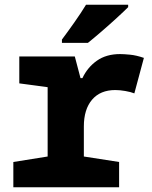

<svg xmlns="http://www.w3.org/2000/svg" viewBox="-20 -786 640 806"><path d="M36 0V-106L180 -129V-420L61 -436V-549H294L318 -458H326Q347 -503 386.5 -531Q426 -559 484 -559Q499 -559 525.5 -556.5Q552 -554 584 -543L544 -394Q529 -400 506 -404Q483 -408 464 -408Q401 -408 366.5 -367.5Q332 -327 332 -255V-129L480 -106V0ZM240 -620Q264 -652 292.5 -692.5Q321 -733 341 -766H518V-756Q500 -738 470 -710.5Q440 -683 407 -654.5Q374 -626 349 -606H240Z"/></svg>

Font: Noto Sans Mono ExtraBold
Style: Regular
Weight: 800
Designer: Monotype Design Team
Foundry: Monotype Imaging Inc.
Version: Version 2.014